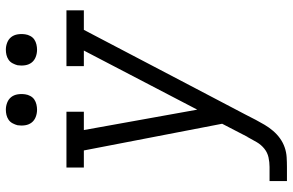

<svg xmlns="http://www.w3.org/2000/svg" viewBox="-188 -574 977 640"><g transform="rotate(-90 300.0 -253.5)"><path d="M17 215V157H64Q80 157 96 153.5Q112 150 125 139.5Q138 129 146.5 114.5Q155 100 163 85V84Q163 84 163.5 84Q164 84 164 84L208 -1L119 -462H62V-520H248V-462H187L255 -84L452 -462H400V-520H586V-462H521L334 -105L239 76L221 111Q213 126 204.5 140.5Q196 155 184.5 168.5Q173 182 159 192Q145 202 129 207.5Q113 213 96.5 214Q80 215 64 215ZM455 -618Q442 -618 430.5 -622.5Q419 -627 412 -636Q405 -645 403 -657.5Q401 -670 403 -683Q405 -691 409.5 -699.5Q414 -708 421.5 -713Q429 -718 437.5 -720Q446 -722 455 -722Q467 -722 478.5 -717.5Q490 -713 497 -704Q504 -695 506 -682.5Q508 -670 506 -657Q505 -649 500.5 -640.5Q496 -632 488.5 -627Q481 -622 472 -620Q463 -618 455 -618ZM255 -618Q242 -618 230.5 -622.5Q219 -627 212 -636Q205 -645 203 -657.5Q201 -670 203 -683Q205 -691 209.5 -699.5Q214 -708 221.5 -713Q229 -718 237.5 -720Q246 -722 255 -722Q267 -722 278.5 -717.5Q290 -713 297 -704Q304 -695 306 -682.5Q308 -670 306 -657Q305 -649 300.5 -640.5Q296 -632 288.5 -627Q281 -622 272 -620Q263 -618 255 -618Z"/></g></svg>

Font: Iosevka Etoile Light Oblique
Style: Regular
Weight: 300
Italic angle: -9°
Designer: Belleve Invis
Foundry: Belleve Invis
Version: Version 15.5.2; ttfautohint (v1.8.4)